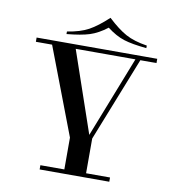

<svg xmlns="http://www.w3.org/2000/svg" viewBox="-98 -1025 1026 1113"><g transform="rotate(10 415.0 -468.5)"><path d="M620 0V-25H210V0ZM146 -750 358 -194 469 -217 286 -750ZM566 -725V-750H60V-725ZM770 -725V-750H472V-725ZM438 -126 677 -730H648L411 -126ZM479 -22V-233L351 -226V-22ZM462 -937Q401 -880 352.5 -853.5Q304 -827 227 -815V-800Q312 -808 361 -823.5Q410 -839 462 -879ZM462 -937V-879Q514 -839 563 -823.5Q612 -808 697 -800V-815Q620 -827 571.5 -853.5Q523 -880 462 -937Z"/></g></svg>

Font: Solide Mirage
Style: Etroit
Weight: 400
Designer: Jérémy Landes
Foundry: Velvetyne Type Foundry
Version: Version 1.1